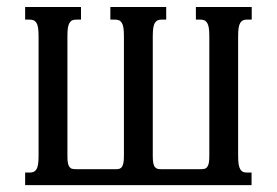

<svg xmlns="http://www.w3.org/2000/svg" viewBox="-20 -539 807 559"><path d="M424.8 -85Q424.8 -71.8 426.3 -64.2Q427.7 -56.6 431.2 -52.5Q434.6 -48.3 439.2 -47.4Q443.8 -46.4 450.7 -46.4H563.5Q569.8 -46.4 574.7 -47.4Q579.6 -48.3 583 -52.5Q586.4 -56.6 587.9 -64.2Q589.4 -71.8 589.4 -85V-433.6Q589.4 -448.7 587.9 -458Q586.4 -467.3 583 -472.7Q579.6 -478 574.7 -480Q569.8 -481.9 563.5 -481.9H550.3V-518.6H712.9V-481.9H699.2Q692.4 -481.9 687.7 -480Q683.1 -478 679.7 -472.7Q676.3 -467.3 674.8 -458Q673.3 -448.7 673.3 -433.6V-85Q673.3 -69.8 674.8 -60.5Q676.3 -51.3 679.7 -45.9Q683.1 -40.5 687.7 -38.6Q692.4 -36.6 699.2 -36.6H712.4V0H53.2V-36.6H66.4Q72.8 -36.6 77.6 -38.6Q82.5 -40.5 85.9 -45.9Q89.4 -51.3 90.8 -60.5Q92.3 -69.8 92.3 -85V-433.6Q92.3 -448.7 90.8 -458Q89.4 -467.3 85.9 -472.7Q82.5 -478 77.6 -480Q72.8 -481.9 66.4 -481.9H53.2V-518.6H215.8V-481.9H202.1Q195.3 -481.9 190.7 -480Q186 -478 182.6 -472.7Q179.2 -467.3 177.7 -458Q176.3 -448.7 176.3 -433.6V-85Q176.3 -71.8 177.7 -64.2Q179.2 -56.6 182.6 -52.5Q186 -48.3 190.7 -47.4Q195.3 -46.4 202.1 -46.4H318.8Q324.2 -46.4 328.4 -47.9Q332.5 -49.3 335.2 -53.5Q337.9 -57.6 339.4 -65.2Q340.8 -72.8 340.8 -85V-433.6Q340.8 -448.7 339.4 -458Q337.9 -467.3 334.5 -472.7Q331.1 -478 326.2 -480Q321.3 -481.9 314.9 -481.9H301.3V-518.6H463.9V-481.9H450.7Q443.8 -481.9 439.2 -480Q434.6 -478 431.2 -472.7Q427.7 -467.3 426.3 -458Q424.8 -448.7 424.8 -433.6Z"/></svg>

Font: Arian AMU Serif
Style: Regular
Weight: 400
Designer: Ruben Hakobyan (Tarumian)
Foundry: Ruben Hakobyan (Tarumian)
Version: Version 1.002